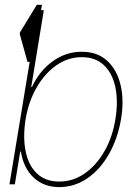

<svg xmlns="http://www.w3.org/2000/svg" viewBox="-20 -770 532 802"><path d="M133.8 -750H155.3L151.4 -727.5H163.1L110.4 -406.2H113.3Q145 -474.6 200.7 -514.4Q256.3 -554.2 321.3 -553.7Q385.7 -554.2 427 -516.8Q468.3 -479.5 483.6 -415.5Q499 -351.6 485.4 -271.5Q471.7 -191.4 435.5 -127.2Q399.4 -63 345.9 -25.9Q292.5 11.2 227.5 11.7Q162.1 11.2 120.1 -28.6Q78.1 -68.4 67.4 -136.7H64.5L42 0H19.5L104 -511.7H94.7L62.5 -627.9L63.5 -634.8ZM461.9 -271.5Q474.1 -345.2 462.2 -404.1Q450.2 -462.9 414.8 -497.1Q379.4 -531.2 321.3 -531.2Q264.2 -531.2 215.3 -497.1Q166.5 -462.9 132.8 -404.1Q99.1 -345.2 86.9 -271.5Q75.2 -197.8 86.9 -138.7Q98.6 -79.6 134 -45.7Q169.4 -11.7 227.5 -11.7Q285.6 -11.7 334.2 -45.7Q382.8 -79.6 416.5 -138.7Q450.2 -197.8 461.9 -271.5Z"/></svg>

Font: Inter Display Thin
Style: Italic
Weight: 100
Italic angle: -9.39999°
Designer: Rasmus Andersson
Foundry: rsms
Version: Version 4.000;git-a52131595